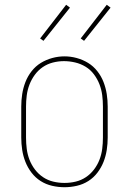

<svg xmlns="http://www.w3.org/2000/svg" viewBox="-20 -776 540 804"><path d="M250 8Q224 8 198 2Q172 -4 150 -18Q128 -32 112 -53Q96 -74 86.5 -98Q77 -122 73 -148Q69 -174 69 -200V-330Q69 -356 73 -382Q77 -408 86.5 -432.5Q96 -457 112.5 -478Q129 -499 151 -512.5Q173 -526 198.5 -533Q224 -540 250 -540Q276 -540 301.5 -533Q327 -526 349 -512.5Q371 -499 387.5 -478Q404 -457 413.5 -432.5Q423 -408 427 -382Q431 -356 431 -330V-200Q431 -174 427 -148Q423 -122 413.5 -98Q404 -74 388 -53Q372 -32 350 -18Q328 -4 302 2Q276 8 250 8ZM250 -10Q274 -10 297 -15.5Q320 -21 339.5 -34Q359 -47 373.5 -66Q388 -85 396.5 -107Q405 -129 408 -152.5Q411 -176 411 -200V-330Q411 -354 408 -377.5Q405 -401 396.5 -423Q388 -445 373.5 -464.5Q359 -484 338.5 -496.5Q318 -509 294.5 -514.5Q271 -520 248 -520Q224 -520 201 -514Q178 -508 159 -495Q140 -482 126 -463Q112 -444 103.5 -422Q95 -400 92 -376.5Q89 -353 89 -330V-200Q89 -176 92 -152.5Q95 -129 103.5 -107Q112 -85 126.5 -66Q141 -47 160.5 -34Q180 -21 203 -15.5Q226 -10 250 -10ZM332 -605 318 -615 427 -756 443 -744ZM162 -605 148 -615 257 -756 273 -744Z"/></svg>

Font: Iosevka Slab Thin
Style: Regular
Weight: 100
Monospace: yes
Designer: Belleve Invis
Foundry: Belleve Invis
Version: Version 11.1.0; ttfautohint (v1.8.3)